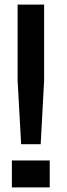

<svg xmlns="http://www.w3.org/2000/svg" viewBox="-20 -820 292 840"><path d="M72.5 -189 57 -467.5V-800H173V-467.5L158 -189ZM32 0V-118H197.5V0Z"/></svg>

Font: Big Shoulders Text Thin
Style: Bold
Weight: 700
Version: Version 2.002